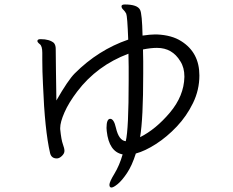

<svg xmlns="http://www.w3.org/2000/svg" viewBox="-20 -770 1040 858"><path d="M680 -556Q654 -556 619 -549Q620 -523 620 -496V-441Q620 -239 606 -157Q676 -192 739 -266.5Q802 -341 804 -426V-428Q804 -468 786 -496Q750 -556 682 -556ZM229 -552 230 -456Q232 -359 232 -321Q284 -412 314 -442Q419 -547 553 -593Q549 -699 544 -709Q539 -719 531 -726.5Q523 -734 523 -742Q523 -750 538 -750Q594 -750 606 -726Q615 -709 617 -611Q652 -616 671 -616H682Q748 -613 790 -586Q871 -535 871 -433Q871 -368 842.5 -309.5Q814 -251 770 -204.5Q726 -158 677 -126.5Q628 -95 587 -84Q570 -30 547.5 3.5Q525 37 506 52.5Q487 68 478 68Q469 68 469 55.5Q469 43 491.5 6Q514 -31 528 -80Q467 -92 457 -184L456 -198Q456 -239 472.5 -239Q489 -239 498 -199Q511 -142 542 -139Q555 -191 555 -411Q555 -441 555 -471Q555 -501 554 -530Q413 -477 325 -361Q287 -311 268 -267.5Q249 -224 249 -198V-193Q254 -144 261 -125.5Q268 -107 268 -95.5Q268 -84 256.5 -73Q245 -62 234 -62Q210 -62 204 -85Q180 -187 172 -394Q169 -453 169 -501V-534Q169 -564 158 -572.5Q147 -581 147 -587L148 -590Q150 -595 162 -595Q201 -595 221 -578Q229 -568 229 -552Z"/></svg>

Font: ToneOZ-Pinyin-WenKai-Regular
Style: Regular
Weight: 400
Designer: Fontworks Inc.
Foundry: ToneOZ
Version: Version 0.240331